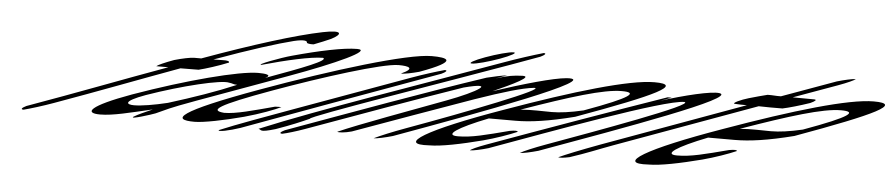

<svg xmlns="http://www.w3.org/2000/svg" viewBox="-41 -905 5645 1217"><g transform="rotate(5 2781.5 -296.5)"><path d="M1050 -374C992 -353 948 -333 940 -325H1017C733 -222 455 -114 142 -2C115 11 104 23 126 23C172 11 244 -11 313 -36C594 -137 835 -230 1094 -325C1132 -325 1171 -326 1209 -326C1251 -336 1337 -363 1397 -388C1400 -397 1387 -401 1357 -400C1337 -400 1317 -399 1297 -399C1525 -482 1697 -536 1794 -560C1864 -577 1882 -567 1878 -556C1887 -549 1911 -549 1922 -550C1964 -566 2000 -581 2029 -594C2098 -629 2100 -658 1973 -632C1805 -598 1536 -514 1220 -399H1175C1151 -399 1099 -388 1050 -374Z M802 -133C538 -37 509 11 612 11C694 11 802 -18 942 -50C891 -27 856 -13 823 7C799 27 940 -18 962 -27C1037 -60 1026 -61 1214 -130L1780 -336C2071 -442 2298 -545 2199 -545C2114 -545 1962 -513 1791 -466C1720 -447 1562 -387 1605 -392C1755 -434 1911 -470 1989 -470C2024 -456 1870 -397 1634 -311C1682 -334 1629 -339 1588 -339C1467 -339 1138 -253 802 -133ZM890 -137C1112 -215 1360 -275 1410 -261C1432 -259 1436 -252 1461 -252C1334 -198 1195 -150 1034 -100C948 -79 867 -66 821 -66C774 -66 744 -84 890 -137Z M1607 -235C1099 -50 1062 5 1212 5C1269 5 1398 -21 1522 -54C1621 -81 1721 -119 1753 -136C1735 -135 1731 -137 1712 -135C1577 -99 1469 -68 1394 -68C1300 -76 1347 -112 1685 -235C1993 -347 2368 -466 2470 -466C2534 -466 2579 -454 2489 -414C2508 -412 2560 -423 2604 -435C2854 -526 2770 -541 2674 -541C2520 -541 2055 -398 1607 -235Z M3012 -563C2943 -538 2905 -516 2931 -516C2958 -516 3036 -537 3105 -562C3176 -588 3215 -610 3188 -610C3162 -610 3083 -589 3012 -563ZM1832 -130C1681 -75 1469 2 1370 44C1362 57 1438 41 1506 18C1668 -41 1869 -116 2023 -172L2745 -435C2773 -448 2785 -460 2764 -460C2712 -446 2629 -420 2555 -393Z M3134 -542C2631 -359 1995 -142 1620 14C1643 18 1622 38 1729 6C1823 -27 1893 -57 1939 -78C1929 -92 2794 -391 3179 -531L3360 -597C3388 -610 3400 -622 3379 -622C3313 -603 3219 -573 3134 -542Z M1788 8C1761 21 1750 32 1773 32C1802 26 1860 9 1915 -11C2247 -132 2619 -266 2892 -360C3103 -415 2984 -341 2791 -269C2587 -192 2246 -68 2119 -11C2127 -6 2168 -9 2211 -21C2461 -111 2712 -202 2967 -292C3146 -354 3263 -389 3337 -397C3427 -402 2916 -204 2553 -72C2465 -40 2391 -9 2352 10C2375 10 2428 -2 2473 -15C3003 -208 3773 -494 3537 -476C3454 -469 3268 -416 3077 -353C3190 -403 3345 -475 3245 -466C3208 -464 3169 -461 3089 -435L3161 -461C3133 -458 3072 -445 3032 -435C2648 -307 2217 -148 1788 8Z M3159 -242C2679 -72 2499 37 2708 24C2783 24 2908 -2 3044 -37C3120 -57 3211 -89 3258 -110C3259 -117 3243 -118 3208 -112C3058 -73 2970 -49 2883 -49C2795 -49 2873 -102 3069 -179H3238C3333 -179 3448 -195 3613 -237C4119 -421 4278 -499 4095 -499C3936 -499 3591 -397 3159 -242ZM3264 -252C3570 -360 3778 -425 3893 -425C3997 -425 3960 -390 3663 -282C3581 -263 3515 -254 3462 -254C3399 -254 3340 -258 3264 -252Z M3066 -12C3011 8 2972 26 2967 33C2989 33 3039 22 3083 9C3468 -131 4167 -391 4294 -391C4370 -382 3741 -154 3442 -45C3368 -18 3307 8 3283 22C3305 22 3354 11 3400 -2C3928 -194 4624 -445 4512 -466C4459 -474 4288 -432 4141 -385L4212 -411H4186C3834 -289 3431 -145 3066 -12Z M4698 -450C4652 -437 4591 -409 4614 -407C4638 -405 4662 -405 4691 -405C4386 -294 4086 -184 3789 -76C3660 -28 3573 7 3528 28C3540 31 3562 29 3600 21C3705 -13 3776 -44 3869 -78C4160 -184 4464 -295 4766 -405C4811 -403 4866 -404 4917 -404C4956 -412 5026 -432 5090 -454C5121 -468 5133 -479 5112 -479C5065 -479 5022 -480 4976 -480C5071 -514 5159 -546 5255 -581C5313 -602 5356 -622 5365 -630C5343 -630 5291 -618 5246 -605C5125 -561 5018 -522 4901 -480C4866 -479 4851 -483 4816 -482C4783 -474 4743 -463 4698 -450Z M4554 -242C4074 -72 3894 37 4103 24C4178 24 4303 -2 4439 -37C4515 -57 4606 -89 4653 -110C4654 -117 4638 -118 4603 -112C4453 -73 4365 -49 4278 -49C4190 -49 4268 -102 4464 -179H4633C4728 -179 4843 -195 5008 -237C5514 -421 5673 -499 5490 -499C5331 -499 4986 -397 4554 -242ZM4659 -252C4965 -360 5173 -425 5288 -425C5392 -425 5355 -390 5058 -282C4976 -263 4910 -254 4857 -254C4794 -254 4735 -258 4659 -252Z"/></g></svg>

Font: Snowfall
Style: UltraObl
Weight: 400
Designer: Jasper
Foundry: Cannot Into Space Fonts
Version: Version 0.9